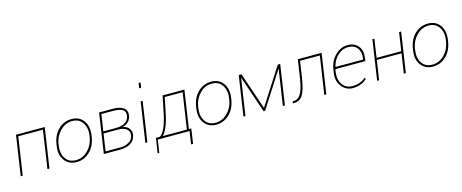

<svg xmlns="http://www.w3.org/2000/svg" viewBox="-46 -1522 5901 2453"><g transform="rotate(-15 2904.5 -296.0)"><path d="M424.8 0H397.9L473.1 -501.5H146.5L71.3 0H44.9L124 -528.3H503.9Z M941.9 -85.9Q1009.8 -155.8 1024.9 -253.9L1027.8 -274.4Q1043 -375 997.6 -443.4Q952.6 -511.7 860.8 -511.7Q769 -511.7 700.7 -440.9Q632.3 -370.1 618.2 -274.4L615.2 -253.9Q600.1 -150.9 645 -83.5Q689.9 -16.1 781.7 -16.1Q873.5 -16.1 941.9 -85.9ZM1054.2 -274.4 1051.3 -253.9Q1032.7 -132.8 958.5 -61.5Q884.3 9.8 783.7 10.3Q682.1 9.8 626.5 -64.5Q570.8 -138.7 588.9 -253.9L591.8 -274.4Q609.9 -395.5 684.1 -466.8Q758.3 -538.1 859.9 -538.1Q961.4 -538.1 1016.1 -463.9Q1070.8 -389.6 1054.2 -274.4Z M1377.4 -280.8Q1453.6 -280.8 1500.7 -309.6Q1547.9 -338.4 1556.6 -394.5Q1565.4 -450.7 1526.6 -476.1Q1487.8 -501.5 1400.9 -501.5H1245.6L1212.4 -280.8ZM1363.3 -26.4Q1436 -26.4 1485.1 -56.6Q1534.2 -86.9 1542 -140.6Q1549.8 -194.3 1511 -224.4Q1472.2 -254.4 1397.5 -254.4H1208.5L1174.3 -26.4ZM1404.8 -528.3Q1495.6 -528.3 1544.2 -493.9Q1592.8 -459.5 1582.5 -391.6Q1575.2 -345.2 1543.5 -313Q1511.7 -280.8 1460.4 -271Q1513.7 -265.1 1544.7 -228.3Q1575.7 -191.4 1568.4 -143.1Q1557.1 -70.8 1501.5 -35.4Q1445.8 0 1359.4 0H1144L1223.1 -528.3Z M1823.7 -694.3H1797.4L1807.6 -761.7H1834ZM1719.7 0H1693.4L1772.5 -528.3H1798.8Z M2051.8 -344.7Q2004.9 -98.6 1930.7 -26.4H2249.5L2320.8 -502H2083.5ZM1879.9 -26.4Q1917.5 -26.4 1957.3 -110.1Q1997.1 -193.8 2025.4 -344.7L2062.5 -528.3H2351.1L2275.9 -26.4H2308.1L2278.8 169.9H2252.4L2277.8 0H1857.4L1832 169.9H1810.5L1839.8 -26.4Z M2788.6 -85.9Q2856.4 -155.8 2871.6 -253.9L2874.5 -274.4Q2889.6 -375 2844.2 -443.4Q2799.3 -511.7 2707.5 -511.7Q2615.7 -511.7 2547.4 -440.9Q2479 -370.1 2464.8 -274.4L2461.9 -253.9Q2446.8 -150.9 2491.7 -83.5Q2536.6 -16.1 2628.4 -16.1Q2720.2 -16.1 2788.6 -85.9ZM2900.9 -274.4 2897.9 -253.9Q2879.4 -132.8 2805.2 -61.5Q2731 9.8 2630.4 10.3Q2528.8 9.8 2473.1 -64.5Q2417.5 -138.7 2435.5 -253.9L2438.5 -274.4Q2456.5 -395.5 2530.8 -466.8Q2605 -538.1 2706.5 -538.1Q2808.1 -538.1 2862.8 -463.9Q2917.5 -389.6 2900.9 -274.4Z M3272.9 -40 3586.4 -528.3H3618.2L3539.1 0H3512.2L3582.5 -470.7L3579.6 -471.7L3277.3 0H3256.8L3092.3 -483.4L3089.4 -482.9L3017.1 0H2990.7L3069.8 -528.3H3106Z M3660.2 0H3644.5L3648.4 -25.9H3665.5Q3719.2 -25.9 3756.1 -83.7Q3793 -141.6 3815.4 -288.1L3851.1 -528.3H4166L4086.9 0H4060.1L4135.3 -501.5H3873.5L3841.8 -288.1Q3817.4 -127.4 3776.6 -63.7Q3735.8 0 3660.2 0Z M4290.5 -311 4291.5 -308.1H4655.8L4658.2 -324.2Q4670.4 -408.2 4629.9 -460Q4588.9 -511.7 4511.7 -511.7Q4434.6 -511.7 4372.6 -454.1Q4310.5 -396.5 4290.5 -311ZM4649.4 -479Q4698.2 -419.9 4684.1 -322.3L4678.2 -281.7H4282.2L4276.4 -244.1Q4261.7 -145 4307.6 -80.6Q4353.5 -16.1 4437.5 -16.1Q4547.9 -16.1 4614.3 -80.6L4625 -60.1Q4551.8 10.3 4433.6 10.3Q4346.7 9.8 4290 -63.5Q4233.4 -136.7 4250 -244.1L4254.9 -275.4Q4271.5 -393.6 4345.7 -465.8Q4419.9 -538.1 4509.8 -538.1Q4599.6 -538.1 4649.4 -479Z M5138.7 0H5111.8L5150.4 -258.3H4823.7L4785.2 0H4758.8L4837.9 -528.3H4864.3L4827.6 -284.7H5154.3L5190.9 -528.3H5217.8Z M5655.8 -85.9Q5723.6 -155.8 5738.8 -253.9L5741.7 -274.4Q5756.8 -375 5711.4 -443.4Q5666.5 -511.7 5574.7 -511.7Q5482.9 -511.7 5414.6 -440.9Q5346.2 -370.1 5332 -274.4L5329.1 -253.9Q5314 -150.9 5358.9 -83.5Q5403.8 -16.1 5495.6 -16.1Q5587.4 -16.1 5655.8 -85.9ZM5768.1 -274.4 5765.1 -253.9Q5746.6 -132.8 5672.4 -61.5Q5598.1 9.8 5497.6 10.3Q5396 9.8 5340.3 -64.5Q5284.7 -138.7 5302.7 -253.9L5305.7 -274.4Q5323.7 -395.5 5397.9 -466.8Q5472.2 -538.1 5573.7 -538.1Q5675.3 -538.1 5730 -463.9Q5784.7 -389.6 5768.1 -274.4Z"/></g></svg>

Font: Roboto-ThinItalic
Style: Italic
Weight: 250
Italic angle: -12°
Designer: Google
Version: Version 1.100141; 2013; ttfautohint (v0.94.14-c901) -l 8 -r 